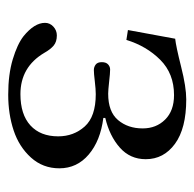

<svg xmlns="http://www.w3.org/2000/svg" viewBox="-23 -456 489 484"><g transform="rotate(90 222.0 -214.5)"><path d="M38.1 -83Q38.1 -95.2 47.6 -104Q57.1 -112.8 69.8 -112.8Q85.9 -112.8 95.5 -104.7Q105 -96.7 113.8 -81.1Q149.4 -21 217.8 -21Q269 -21 296.6 -46.1Q324.2 -71.3 324.2 -116.2Q324.2 -155.3 299.3 -183.1Q274.4 -210.9 217.8 -210.9Q205.6 -210.9 185.5 -208.5Q165.5 -206.1 157.2 -206.1Q149.4 -206.1 143.3 -210.7Q137.2 -215.3 137.2 -226.1Q137.2 -236.8 142.8 -241.9Q148.4 -247.1 155.8 -247.1Q165 -247.1 186.5 -244.6Q208 -242.2 216.8 -242.2Q262.2 -242.2 283.2 -267.1Q304.2 -292 304.2 -329.1Q304.2 -363.3 282 -385.7Q259.8 -408.2 220.2 -408.2Q166 -408.2 131.3 -373.5Q96.7 -338.9 81.1 -288.1L56.2 -292L78.1 -411.1Q97.2 -413.1 148.4 -426Q199.7 -439 231 -439Q304.2 -439 343 -410.6Q381.8 -382.3 381.8 -336.9Q381.8 -297.4 352.5 -271.5Q323.2 -245.6 277.8 -234.9V-230Q335.4 -222.7 370.1 -193.1Q404.8 -163.6 404.8 -119.1Q404.8 -77.6 377.7 -47.6Q350.6 -17.6 309.3 -3.9Q268.1 9.8 219.2 9.8Q168 9.8 129.9 -1.7Q91.8 -13.2 71.8 -28.8Q38.1 -56.2 38.1 -83Z"/></g></svg>

Font: Linux Libertine Display G
Style: Regular
Weight: 400
Designer: Philipp H. Poll
Foundry: Philipp H. Poll
Version: Version 5.0.9